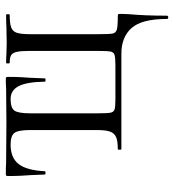

<svg xmlns="http://www.w3.org/2000/svg" viewBox="10 -436 584 643"><g transform="rotate(-90 301.5 -115.0)"><path d="M443 0H123Q121 0 121 -6Q121 -12 123 -12Q151 -12 164 -18Q177 -24 182 -38.5Q187 -53 187 -83V-305Q187 -345 177.5 -358Q168 -371 138 -371Q94 -371 73 -344Q52 -317 49 -256Q49 -254 43.5 -254Q38 -254 38 -256L36 -305Q35 -317 34 -335.5Q33 -354 33 -378Q33 -384 34 -385.5Q35 -387 41 -387Q62 -387 78 -386L212 -385L326 -386Q339 -387 357 -387Q363 -387 364 -385.5Q365 -384 365 -378Q365 -354 364 -335.5Q363 -317 362 -305L360 -256Q360 -254 354.5 -254Q349 -254 349 -256Q348 -317 334 -344Q320 -371 291 -371Q261 -371 252 -358Q243 -345 243 -305V-81Q243 -48 245 -37Q247 -26 255.5 -23Q264 -20 290 -20H403Q430 -20 439 -23Q448 -26 450 -37Q452 -48 452 -83V-305Q452 -335 449 -349.5Q446 -364 438 -369Q430 -374 412 -374Q410 -374 410 -380Q410 -386 412 -386Q431 -386 442 -385L479 -384L531 -385Q546 -386 573 -386Q575 -386 575 -380Q575 -374 573 -374Q544 -374 530.5 -369Q517 -364 512.5 -349.5Q508 -335 508 -305V-81Q508 -41 510 -30Q512 -19 522.5 -15.5Q533 -12 567 -12Q574 -12 575 -10.5Q576 -9 576 0L575 25Q570 78 570 152Q570 157 564.5 157Q559 157 559 152Q559 68 528.5 34Q498 0 443 0Z"/></g></svg>

Font: Cormorant
Style: Regular
Weight: 400
Designer: Christian Thalmann (Catharsis Fonts)
Foundry: Catharsis Fonts
Version: Version 4.000